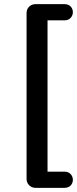

<svg xmlns="http://www.w3.org/2000/svg" viewBox="-20 -725 373 925"><path d="M151 180Q133 180 120.5 167.5Q108 155 108 137V-662Q108 -681 120.5 -693Q133 -705 151 -705H291Q309 -705 320 -694Q331 -683 331 -666Q331 -650 320 -638.5Q309 -627 291 -627H209V102H291Q309 102 320 113.5Q331 125 331 141Q331 158 320 169Q309 180 291 180Z"/></svg>

Font: Nunito SemiBold
Style: Regular
Weight: 600
Designer: Vernon Adams
Foundry: Vernon Adams
Version: Version 3.602